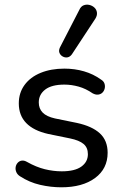

<svg xmlns="http://www.w3.org/2000/svg" viewBox="-20 -788 523 817"><path d="M241 9Q196 9 150.5 -1.5Q105 -12 65 -38Q54 -45 49.5 -55.5Q45 -66 46.5 -76.5Q48 -87 55 -95Q62 -103 72.5 -104.5Q83 -106 95 -99Q134 -77 170.5 -68Q207 -59 243 -59Q298 -59 326 -79Q354 -99 354 -132Q354 -160 335.5 -175.5Q317 -191 278 -199L185 -218Q123 -232 91.5 -264.5Q60 -297 60 -348Q60 -393 84.5 -426.5Q109 -460 153 -478Q197 -496 254 -496Q298 -496 337.5 -484.5Q377 -473 409 -450Q421 -443 424.5 -432.5Q428 -422 425.5 -411.5Q423 -401 416 -394Q409 -387 398 -385.5Q387 -384 374 -391Q345 -411 314.5 -419.5Q284 -428 254 -428Q200 -428 172.5 -407Q145 -386 145 -352Q145 -326 161.5 -309Q178 -292 214 -284L307 -265Q372 -251 405 -220.5Q438 -190 438 -138Q438 -70 384.5 -30.5Q331 9 241 9ZM286 -557Q278 -546 267.5 -544Q257 -542 247 -547.5Q237 -553 233 -563Q229 -573 235 -586L317 -745Q324 -761 336 -765.5Q348 -770 360.5 -767Q373 -764 382 -755.5Q391 -747 392.5 -734.5Q394 -722 386 -709Z"/></svg>

Font: Nunito Medium
Style: Regular
Weight: 500
Designer: Vernon Adams
Foundry: Vernon Adams
Version: Version 3.602